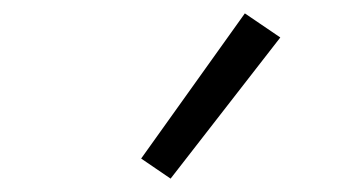

<svg xmlns="http://www.w3.org/2000/svg" viewBox="-20 -815 540 287"><path d="M235 -548 191 -578 346 -795 399 -759Z"/></svg>

Font: Iosevka Curly Light
Style: Regular
Weight: 300
Monospace: yes
Designer: Belleve Invis
Foundry: Belleve Invis
Version: Version 22.1.2; ttfautohint (v1.8.4)